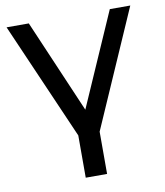

<svg xmlns="http://www.w3.org/2000/svg" viewBox="-82 -598 737 859"><g transform="rotate(-10 287.0 -168.0)"><path d="M475 -530H568L335 2V194H238V2L6 -530H107L289 -106Z"/></g></svg>

Font: false
Style: Regular
Weight: 500
Designer: Julieta Ulanovsky
Foundry: Julieta Ulanovsky
Version: Version 7.222;hotconv 1.0.109;makeotfexe 2.5.65596